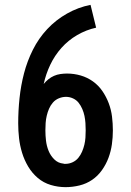

<svg xmlns="http://www.w3.org/2000/svg" viewBox="-20 -763 540 791"><path d="M250 8Q219 8 189 -1Q159 -10 135.5 -30Q112 -50 96 -77Q80 -104 71 -133.5Q62 -163 58.5 -193.5Q55 -224 55 -255Q55 -307 60.5 -359Q66 -411 79 -461Q92 -511 115.5 -558Q139 -605 174.5 -643Q210 -681 256 -707Q302 -733 353 -743L376 -649Q335 -640 298 -618.5Q261 -597 233 -565.5Q205 -534 187 -496Q169 -458 160 -417Q169 -428 179.5 -436.5Q190 -445 202.5 -450.5Q215 -456 229 -458Q243 -460 256 -460Q285 -460 312.5 -452Q340 -444 363 -427.5Q386 -411 402 -387.5Q418 -364 428 -337.5Q438 -311 441.5 -282.5Q445 -254 445 -226Q445 -197 441 -168.5Q437 -140 427 -113Q417 -86 400 -62Q383 -38 359.5 -22Q336 -6 307.5 1Q279 8 250 8ZM250 -88Q265 -88 279 -94.5Q293 -101 302.5 -112.5Q312 -124 318 -138Q324 -152 327.5 -166.5Q331 -181 332 -196Q333 -211 333 -226Q333 -241 332 -256Q331 -271 328 -285.5Q325 -300 319 -314Q313 -328 304 -339.5Q295 -351 281 -357.5Q267 -364 252 -364Q237 -364 222.5 -358Q208 -352 198 -340.5Q188 -329 182 -315Q176 -301 172.5 -286Q169 -271 168 -256Q167 -241 167 -226Q167 -205 169.5 -183.5Q172 -162 180 -142Q188 -122 203.5 -106.5Q219 -91 241 -89L245 -88Z"/></svg>

Font: Iosevka Curly Slab
Style: Bold
Weight: 700
Monospace: yes
Designer: Belleve Invis
Foundry: Belleve Invis
Version: Version 22.1.2; ttfautohint (v1.8.4)